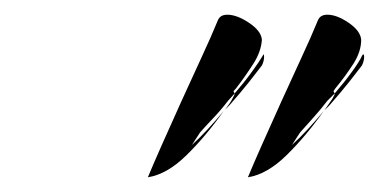

<svg xmlns="http://www.w3.org/2000/svg" viewBox="-20 -608 515 261"><path d="M181 -367Q188 -384 200 -411Q212 -438 226 -469Q240 -500 253.5 -529Q267 -558 276 -580Q279 -588 289 -588Q302 -588 318.5 -577Q335 -566 336 -554Q335 -538 324.5 -521.5Q314 -505 301 -488Q297 -484 297.5 -483.5Q298 -483 299 -481L290 -471Q280 -458 269.5 -447Q259 -436 252 -428Q250 -425 244.5 -416.5Q239 -408 241 -411Q252 -421 263 -433Q274 -445 284 -457Q260 -423 233.5 -397Q207 -371 181 -367ZM317 -367Q324 -384 336 -411Q348 -438 362 -469Q376 -500 389.5 -529Q403 -558 412 -580Q415 -588 425 -588Q438 -588 454 -577Q470 -566 471 -554Q471 -538 460.5 -521.5Q450 -505 436 -488Q433 -484 433.5 -483.5Q434 -483 435 -481L425 -471Q415 -458 405 -447Q395 -436 388 -428Q386 -425 380.5 -416.5Q375 -408 377 -411Q388 -421 399 -433Q410 -445 420 -457Q396 -423 369.5 -397Q343 -371 317 -367ZM286 -459Q289 -463 291.5 -466.5Q294 -470 296 -474Q299 -479 299 -481Q312 -496 322.5 -510.5Q333 -525 337 -532L338 -534Q339 -534 339 -531Q339 -525 336 -519Q330 -511 318.5 -496.5Q307 -482 292 -465ZM421 -458 432 -474Q435 -479 435 -481Q448 -496 458.5 -510.5Q469 -525 472 -532Q473 -534 474 -534Q475 -534 475 -531Q475 -525 472 -519Q466 -511 454.5 -496.5Q443 -482 428 -465Z"/></svg>

Font: Smooch
Style: Regular
Weight: 400
Designer: Robert E. Leuschke
Foundry: Robert E. Leuschke
Version: Version 1.010; ttfautohint (v1.8.3)